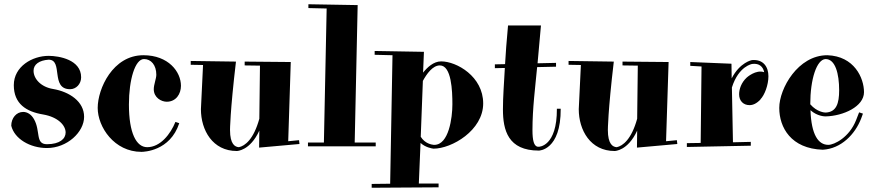

<svg xmlns="http://www.w3.org/2000/svg" viewBox="-20 -679 4121 904"><path d="M201 18C296 18 376 -57 376 -129C376 -201 307 -247 230 -260C174 -269 138 -307 138 -346C138 -376 165 -395 209 -398C279 -398 216 -259 310 -259C338 -259 362 -283 362 -315C362 -398 258 -416 209 -416C132 -416 45 -366 45 -278C45 -190 104 -153 183 -140C253 -128 289 -89 289 -55C289 -26 262 0 201 0C145 0 172 -62 140 -118C127 -141 108 -152 89 -152C57 -152 33 -123 33 -87C48 -25 122 18 201 18Z M832 -275C832 -341 773 -419 655 -419C511 -419 440 -261 440 -171C440 -81 518 36 646 36C656 36 781 33 824 -99L806 -105C783 -48 735 14 673 14C622 14 587 -52 587 -187C587 -304 616 -401 658 -401C691 -401 716 -373 716 -327C716 -309 704 -281 704 -259C704 -219 740 -200 765 -200C809 -200 832 -237 832 -275Z M1132 -389V-371L1204 -370L1201 -120C1174 -22 1133 8 1105 14C1087 13 1063 1 1063 -67C1063 -67 1063 -152 1091 -389L878 -392V-374L936 -373L926 -165C926 -66 981 32 1095 32C1095 32 1157 32 1201 -64L1200 16L1390 -1L1388 -19L1337 -14L1349 -387Z M1430 10H1749V-8H1650L1664 -655L1432 -659V-641L1518 -639L1505 -8H1430Z M1730 205 2045 203V185H1952L1960 -6C1983 15 2013 20 2021 21C2107 21 2255 -65 2255 -192C2255 -319 2130 -390 2057 -390C2021 -390 1991 -361 1972 -337L1976 -435L1744 -439V-421L1828 -419L1817 186L1730 187ZM2022 3C2012 2 1981 -3 1961 -35L1971 -298C1989 -331 2017 -371 2051 -371C2106 -371 2110 -251 2110 -188C2110 -124 2093 3 2025 3Z M2310 -358 2357 -359C2353 -285 2348 -224 2348 -164C2348 -66 2372 30 2517 30C2517 30 2621 30 2620 -167H2602C2603 12 2517 12 2517 12H2512C2494 9 2487 -17 2487 -67C2487 -169 2500 -267 2509 -363L2598 -365V-383L2511 -381L2527 -559H2372C2365 -486 2361 -427 2358 -377L2310 -376Z M2911 -389V-371L2983 -370L2980 -120C2953 -22 2912 8 2884 14C2866 13 2842 1 2842 -67C2842 -67 2842 -152 2870 -389L2657 -392V-374L2715 -373L2705 -165C2705 -66 2760 32 2874 32C2874 32 2936 32 2980 -64L2979 16L3169 -1L3167 -19L3116 -14L3128 -387Z M3424 -379 3230 -387V-369L3283 -366L3279 -6L3214 -5V13L3515 7V-11L3431 -9L3426 -267C3458 -369 3522 -378 3522 -378C3556 -382 3573 -364 3578 -339C3539 -353 3496 -314 3496 -314C3470 -290 3460 -259 3460 -235C3460 -204 3480 -184 3509 -184C3525 -184 3542 -191 3561 -211H3560C3580 -231 3598 -279 3598 -320C3598 -363 3575 -401 3520 -396C3520 -396 3464 -386 3425 -310Z M4048 -245C4048 -312 4002 -415 3875 -419C3737 -419 3649 -262 3649 -171C3649 -79 3704 21 3854 26C3940 21 4006 -46 4035 -122L4043 -144L4025 -150L4011 -114C3979 -32 3908 3 3880 3C3833 3 3800 -44 3796 -160C3829 -131 3863 -131 3868 -131C3950 -133 4048 -177 4048 -245ZM3867 -401C3913 -401 3931 -332 3931 -254C3931 -192 3918 -151 3867 -149C3863 -149 3827 -151 3795 -188C3795 -306 3825 -399 3867 -401Z"/></svg>

Font: Purple Purse
Style: Regular
Weight: 400
Designer: Astigmatic (AOETI)
Foundry: Astigmatic (AOETI)
Version: Version 1.000